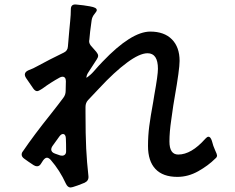

<svg xmlns="http://www.w3.org/2000/svg" viewBox="-20 -802 1040 851"><path d="M904 -196Q913 -196 919 -178Q925 -154 933.5 -136Q942 -118 942 -113Q942 -105 934 -99Q903 -68 858.5 -43Q814 -18 766 -18Q702 -18 669 -53Q636 -88 636 -155Q636 -200 641.5 -242.5Q647 -285 659 -350L664 -381Q680 -469 680 -497Q680 -566 634 -566Q599 -566 543 -524.5Q487 -483 421 -412L387 -376L370 -358Q359 -346 359 -328V-303Q359 -204 362 -144Q365 -84 372 -21Q374 -1 355 8Q321 22 303 27Q295 29 293 29Q280 29 272 12Q245 -47 205 -93Q196 -103 188 -103Q180 -103 171 -91L162 -77Q155 -65 144 -65Q137 -65 129 -70Q103 -87 87 -99Q76 -107 76 -117Q76 -125 82 -132Q131 -204 204 -295Q242 -343 261 -369Q271 -382 271 -399L272 -442Q272 -452 268 -457Q264 -462 257 -462Q251 -462 244 -458Q204 -436 169 -410L161 -405Q150 -398 145 -398Q136 -398 128 -409Q117 -424 95 -457Q90 -465 90 -471Q90 -483 105 -490Q129 -499 146 -509Q197 -537 263 -569Q280 -577 281 -596L287 -666Q289 -682 291 -708Q294 -737 294 -761Q294 -784 317 -782Q351 -779 378 -774Q395 -771 402 -767Q409 -763 409 -757Q409 -752 398.5 -739.5Q388 -727 386 -711Q378 -655 376 -626L375 -620Q375 -607 386 -596L407 -572Q415 -562 415 -555Q415 -548 409 -539L372 -482Q363 -469 363 -457Q381 -469 395 -485Q421 -515 435 -529Q562 -662 646 -662Q708 -662 742 -627.5Q776 -593 776 -532Q776 -495 754 -370L748 -334Q747 -324 739 -270.5Q731 -217 731 -175Q731 -117 770 -117Q828 -117 890 -187Q898 -196 904 -196ZM255 -112Q263 -112 268 -117Q273 -122 273 -131Q273 -168 272 -187Q272 -197 268.5 -202.5Q265 -208 259 -208Q251 -208 243 -197Q240 -193 212 -154Q207 -146 207 -140Q207 -127 224 -121Q237 -116 247 -113Q250 -112 255 -112Z"/></svg>

Font: Shippori Gochic B2 Bold
Style: Regular
Weight: 700
Designer: FONTDASU
Foundry: FONTDASU / Google Inc. / but / Adobe
Version: Version 1.130